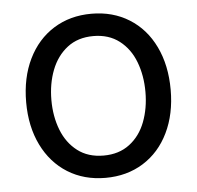

<svg xmlns="http://www.w3.org/2000/svg" viewBox="-44 -582 656 639"><g transform="rotate(-5 283.5 -263.0)"><path d="M42.1 -262.4Q42.1 -344.3 72.5 -406.6Q102.9 -468.9 157.6 -503.1Q212.4 -537.3 283.8 -537.3Q355.3 -537.3 410 -503.1Q464.8 -468.9 494.8 -406.6Q524.9 -344.3 524.9 -262.4Q524.9 -181.3 494.8 -119.3Q464.8 -57.3 410 -23.1Q355.3 11 283.8 11Q212.4 11 157.6 -23.1Q102.9 -57.3 72.5 -119.3Q42.1 -181.3 42.1 -262.4ZM440.6 -262.4Q440.6 -317.3 423.3 -362.7Q406.1 -408.1 370.7 -435.4Q335.3 -462.7 283.8 -462.7Q232 -462.7 196.8 -435.4Q161.6 -408.1 144 -362.7Q126.4 -317.3 126.4 -262.4Q126.4 -207.9 144 -162.6Q161.6 -117.4 196.8 -90.5Q232 -63.5 283.8 -63.5Q335.3 -63.5 370.7 -90.5Q406.1 -117.4 423.3 -162.6Q440.6 -207.9 440.6 -262.4Z"/></g></svg>

Font: Pretendard Variable
Style: Regular
Weight: 400
Designer: Base glyphs from Inter by Rasmus Andersson; Hangul glyphs from Noto Sans CJK(Source Han Sans) by Jang Soo-young and Kang
Foundry: Kil Hyung-jin
Version: Version 1.100;FEAKit 1.0